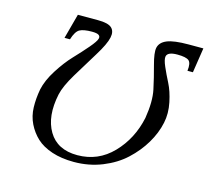

<svg xmlns="http://www.w3.org/2000/svg" viewBox="-97 -757 957 881"><g transform="rotate(15 382.0 -316.5)"><path d="M251 -586.9Q210.9 -586.9 192.6 -576.7Q174.3 -566.4 162.1 -526.9H136.2L168 -645H264.2Q312 -645 329.1 -629.2Q346.2 -613.3 339.8 -583Q333 -550.3 296.6 -491.7Q260.3 -433.1 223.1 -371.3Q186 -309.6 177.2 -269Q154.3 -160.2 195.3 -91.1Q236.3 -22 331.5 -22Q430.2 -22 499 -93.3Q567.9 -164.6 589.8 -268.1Q603 -349.1 591.6 -403.1Q580.1 -457 564.9 -512.5Q549.8 -567.9 554.7 -591.8Q560.5 -618.7 592.3 -631.8Q624 -645 694.3 -645H764.2L746.1 -526.9H720.2Q725.1 -564.5 711.4 -575.7Q697.8 -586.9 656.7 -586.9Q610.8 -586.9 606 -564.9Q603 -550.3 617.2 -517.8Q631.3 -485.4 649.2 -450.7Q667 -416 677.5 -365.5Q688 -314.9 678.2 -269Q667.5 -217.8 638.2 -168.7Q608.9 -119.6 564.9 -78.9Q521 -38.1 458.3 -12.9Q395.5 12.2 324.2 12.2Q265.6 12.2 220 -2.9Q174.3 -18.1 146.2 -44.2Q118.2 -70.3 100.8 -105.7Q83.5 -141.1 82.3 -182.4Q81.1 -223.6 89.4 -269Q99.1 -314.5 131.1 -364.7Q163.1 -415 196.3 -450Q229.5 -484.9 257.8 -517.8Q286.1 -550.8 289.1 -564.9Q291.5 -575.7 282.7 -581.3Q273.9 -586.9 251 -586.9Z"/></g></svg>

Font: Linux Biolinum O
Style: Italic
Weight: 400
Italic angle: -12°
Designer: Philipp H. Poll
Foundry: Philipp H. Poll
Version: Version 1.1.3